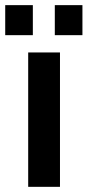

<svg xmlns="http://www.w3.org/2000/svg" viewBox="-50 -723 339 743"><path d="M77.1 -703.1V-586.9H-29.8V-703.1ZM269 -703.1V-586.9H162.1V-703.1ZM182.1 -520V0H59.1V-520Z"/></svg>

Font: D-DIN-PRO
Style: Bold
Weight: 700
Designer: Charles Nix
Foundry: Datto Inc.
Version: Version 1.000;hotconv 1.0.109;makeotfexe 2.5.65596